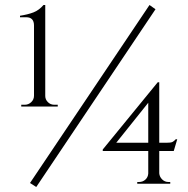

<svg xmlns="http://www.w3.org/2000/svg" viewBox="-20 -734 753 768"><path d="M578 -714 602 -697 125 14 100 -2ZM211 -308H65V-315H79Q94 -315 105 -325.5Q116 -336 116 -351V-632Q116 -665 85 -665H60V-671Q92 -676 114 -684.5Q136 -693 154 -714H161V-350Q161 -336 171.5 -325.5Q182 -315 197 -315H211ZM617 -130V-41Q618 -27 628.5 -16.5Q639 -6 654 -6H661V1H529V-6H536Q551 -6 561.5 -15.5Q572 -25 573 -40V-130H391V-136L611 -405H617V-163H646Q663 -163 669.5 -166Q676 -169 683 -177H689L675 -130ZM573 -163V-323L445 -163Z"/></svg>

Font: Cinzel
Style: Regular
Weight: 400
Designer: Natanael Gama
Version: Version 1.001;PS 001.001;hotconv 1.0.56;makeotf.lib2.0.21325